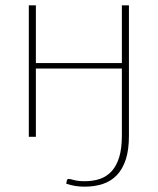

<svg xmlns="http://www.w3.org/2000/svg" viewBox="-20 -513 592 720"><path d="M463.5 -493V-3.5Q463.5 48.5 451.8 84.8Q440 121 418.2 143.8Q396.5 166.5 365.8 176.8Q335 187 297 187Q278 187 261.5 184.2Q245 181.5 228.5 176Q229 172.5 229.5 170.2Q230 168 230.5 164.5Q231 162 232.5 160Q234 158 238 158Q241.5 158 246 159.2Q250.5 160.5 257.2 162.2Q264 164 273.8 165.2Q283.5 166.5 298 166.5Q329.5 166.5 355 157.8Q380.5 149 398.8 129Q417 109 427 76.5Q437 44 437 -4V-256H114.5V0H88V-493H114.5V-276.5H437V-493Z"/></svg>

Font: Lato 2
Style: Regular
Weight: 200
Designer: Lukasz Dziedzic with Adam Twardoch and Botio Nikoltchev
Foundry: tyPoland Lukasz Dziedzic
Version: Version 2.015; 2015-08-06; http://www.latofonts.com/